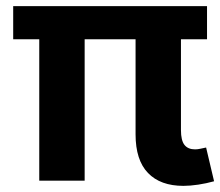

<svg xmlns="http://www.w3.org/2000/svg" viewBox="-20 -589 718 626"><path d="M256 0H108V-569H256ZM23 -461V-569H655V-461ZM422 -151V-569H570V-165Q570 -131 581.5 -116.5Q593 -102 616 -102Q624 -102 633 -104Q642 -106 652 -108L678 2Q653 9 626.5 13Q600 17 578 17Q503 17 462.5 -25Q422 -67 422 -151Z"/></svg>

Font: Yaldevi
Style: Bold
Weight: 700
Designer: Sol Matas, Rajitha Manaperi, Kosala Senevirathne
Foundry: Mooniak
Version: Version 1.100